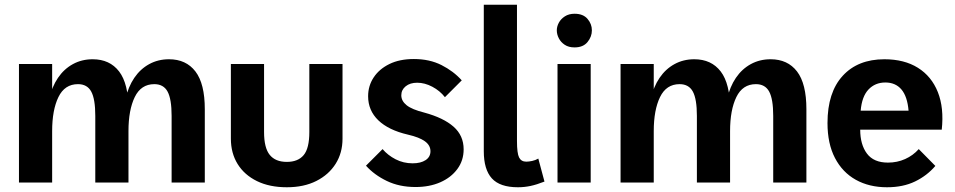

<svg xmlns="http://www.w3.org/2000/svg" viewBox="-20 -770 4027 810"><path d="M60 -500H200V0H60ZM382 -281Q382 -352 365 -383.5Q348 -415 309 -415Q253 -415 226.5 -360.5Q200 -306 200 -217L188 -278L187 -351Q199 -404 224.5 -441.5Q250 -479 287.5 -499.5Q325 -520 371 -520Q443 -520 482.5 -468.5Q522 -417 522 -309V0H382ZM704 -281Q704 -352 687 -383.5Q670 -415 631 -415Q575 -415 548.5 -360.5Q522 -306 522 -217L510 -278L509 -351Q521 -404 546.5 -441.5Q572 -479 609.5 -499.5Q647 -520 693 -520Q765 -520 804.5 -468.5Q844 -417 844 -309V0H704Z M1094 -500V-213Q1094 -146 1118 -116.5Q1142 -87 1190 -87Q1237 -87 1261 -115.5Q1285 -144 1285 -213V-500H1425V-185Q1425 -125 1396 -79Q1367 -33 1314.5 -6.5Q1262 20 1190 20Q1117 20 1064 -6Q1011 -32 982.5 -78Q954 -124 954 -185V-500Z M1594 -141Q1616 -115 1649 -98Q1682 -81 1721 -81Q1755 -81 1775.5 -94.5Q1796 -108 1796 -132Q1796 -157 1772.5 -174Q1749 -191 1701 -202Q1619 -221 1576 -262.5Q1533 -304 1533 -364Q1533 -408 1556.5 -443.5Q1580 -479 1623 -500Q1666 -521 1726 -521Q1792 -521 1842.5 -495.5Q1893 -470 1928 -431L1857 -360Q1836 -387 1804 -404Q1772 -421 1740 -421Q1710 -421 1691.5 -406Q1673 -391 1673 -368Q1673 -344 1695.5 -326Q1718 -308 1770 -295Q1851 -273 1893.5 -235.5Q1936 -198 1936 -140Q1936 -93 1909.5 -57Q1883 -21 1837.5 -1Q1792 19 1733 19Q1665 19 1612 -6.5Q1559 -32 1524 -71Z M2277 -4Q2244 9 2218 14.5Q2192 20 2165 20Q2089 20 2055 -17.5Q2021 -55 2021 -132V-750H2161V-175Q2161 -123 2170 -105.5Q2179 -88 2200 -88Q2211 -88 2225 -91Q2239 -94 2251 -101Z M2332 -500H2472V0H2332ZM2329 -642Q2329 -658 2337.5 -674Q2346 -690 2363 -701Q2380 -712 2404 -712Q2440 -712 2458.5 -690.5Q2477 -669 2477 -642Q2477 -615 2458.5 -592.5Q2440 -570 2404 -570Q2379 -570 2362.5 -581Q2346 -592 2337.5 -608.5Q2329 -625 2329 -642Z M2598 -500H2738V0H2598ZM2920 -281Q2920 -352 2903 -383.5Q2886 -415 2847 -415Q2791 -415 2764.5 -360.5Q2738 -306 2738 -217L2726 -278L2725 -351Q2737 -404 2762.5 -441.5Q2788 -479 2825.5 -499.5Q2863 -520 2909 -520Q2981 -520 3020.5 -468.5Q3060 -417 3060 -309V0H2920ZM3242 -281Q3242 -352 3225 -383.5Q3208 -415 3169 -415Q3113 -415 3086.5 -360.5Q3060 -306 3060 -217L3048 -278L3047 -351Q3059 -404 3084.5 -441.5Q3110 -479 3147.5 -499.5Q3185 -520 3231 -520Q3303 -520 3342.5 -468.5Q3382 -417 3382 -309V0H3242Z M3722 20Q3647 20 3590.5 -11.5Q3534 -43 3502.5 -103.5Q3471 -164 3471 -251Q3471 -380 3535 -450Q3599 -520 3711 -520Q3795 -520 3852.5 -484Q3910 -448 3936.5 -381.5Q3963 -315 3953 -223H3609Q3609 -160 3637.5 -122Q3666 -84 3726 -84Q3765 -84 3798.5 -99Q3832 -114 3856 -141L3926 -70Q3891 -29 3840.5 -4.5Q3790 20 3722 20ZM3611 -303H3813Q3808 -363 3783 -392.5Q3758 -422 3715 -422Q3672 -422 3644 -392.5Q3616 -363 3611 -303Z"/></svg>

Font: Moderustic SemiBold
Style: Regular
Weight: 600
Designer: Tural Alisoy
Foundry: TAFT Foundry
Version: Version 2.120